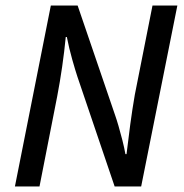

<svg xmlns="http://www.w3.org/2000/svg" viewBox="-20 -675 665 695"><path d="M34 0 164 -655H261L397 -257Q402 -243 409 -219Q416 -195 423 -167.5Q430 -140 434 -117H438Q444 -169 451.5 -224.5Q459 -280 468 -332L532 -655H622L491 0H395L260 -398Q253 -419 241.5 -459.5Q230 -500 222 -541H218Q213 -489 205 -433.5Q197 -378 187 -326L123 0Z"/></svg>

Font: Source Sans 3 ExtraLight Medium
Style: Italic
Weight: 500
Italic angle: -11°
Version: Version 3.052;hotconv 1.1.0;makeotfexe 2.6.0